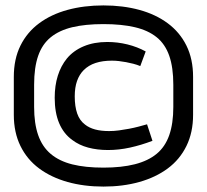

<svg xmlns="http://www.w3.org/2000/svg" viewBox="-20 -611 766 709"><path d="M693 -187V-327Q693 -393 668.5 -442.5Q644 -492 599.5 -525Q555 -558 494.5 -574.5Q434 -591 362 -591Q290 -591 229.5 -574.5Q169 -558 124.5 -525Q80 -492 55.5 -442.5Q31 -393 31 -327V-187Q31 -122 55.5 -72Q80 -22 124.5 11Q169 44 229.5 61Q290 78 362 78Q434 78 494.5 61Q555 44 599.5 11Q644 -22 668.5 -72Q693 -122 693 -187ZM620 -298V-216Q620 -155 605 -112Q590 -69 558.5 -43Q527 -17 478 -4.5Q429 8 362 8Q295 8 247 -4Q199 -16 167.5 -42.5Q136 -69 121 -112Q106 -155 106 -216V-298Q106 -362 121 -405Q136 -448 167.5 -473.5Q199 -499 247 -510.5Q295 -522 362 -522Q429 -522 478 -510.5Q527 -499 558.5 -473.5Q590 -448 605 -405Q620 -362 620 -298ZM498 -367 518 -421Q487 -438 450.5 -447Q414 -456 376 -456Q327 -456 289 -440Q251 -424 227 -395Q205 -368 193.5 -331.5Q182 -295 182 -250Q182 -195 198.5 -156Q215 -117 247 -94Q272 -75 305.5 -66Q339 -57 379 -57Q419 -57 460 -66Q501 -75 543 -91L523 -152Q509 -148 492 -143.5Q475 -139 456.5 -135.5Q438 -132 419.5 -129.5Q401 -127 383 -127Q353 -127 331 -133Q309 -139 294 -151Q274 -166 265 -192Q256 -218 256 -255Q256 -288 264.5 -312Q273 -336 289 -352Q307 -370 333 -378.5Q359 -387 393 -387Q406 -387 419 -385.5Q432 -384 445.5 -381.5Q459 -379 472.5 -375.5Q486 -372 498 -367Z"/></svg>

Font: Advent Pro Medium
Style: Regular
Weight: 500
Designer: VivaRado, Andreas Kalpakidis
Foundry: VivaRado, Andreas Kalpakidis
Version: Version 3.000